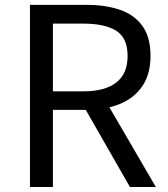

<svg xmlns="http://www.w3.org/2000/svg" viewBox="-20 -753 675 773"><path d="M100.6 0V-733.4H329.7Q404.8 -733.4 462.6 -713.6Q520.4 -693.9 553.2 -648.8Q586 -603.7 586 -527.7Q586 -454.7 553.2 -406.4Q520.4 -358.1 462.6 -334.5Q404.8 -310.8 329.7 -310.8H193V0ZM193 -385.3H316.3Q402.3 -385.3 448 -420.7Q493.7 -456.2 493.7 -527.7Q493.7 -600.2 448 -629.1Q402.3 -657.9 316.3 -657.9H193ZM503.2 0 311.1 -335.4 384 -383.5 607.5 0Z"/></svg>

Font: Noto Sans KR Thin
Style: Regular
Weight: 100
Designer: Ryoko NISHIZUKA 西塚涼子 (kana, bopomofo & ideographs); Paul D. Hunt (Latin, Greek & Cyrillic); Sandoll Communications 산돌커뮤니
Foundry: Adobe
Version: Version 2.004-H2;hotconv 1.0.118;makeotfexe 2.5.65603